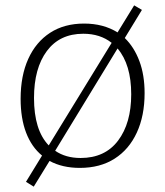

<svg xmlns="http://www.w3.org/2000/svg" viewBox="-20 -620 616 717"><path d="M294 -532Q366 -532 419 -499L481 -600L510 -583L446 -478Q481 -444 500.5 -392Q520 -340 520 -272Q520 -188 491 -125Q462 -62 408 -27.5Q354 7 278 7Q213 7 165 -19L106 77L77 59L137 -39Q98 -71 77.5 -124.5Q57 -178 57 -251Q57 -337 85.5 -400Q114 -463 167 -497.5Q220 -532 294 -532ZM291 -494Q203 -494 155 -429.5Q107 -365 107 -254Q107 -134 162 -77L397 -460Q354 -494 291 -494ZM470 -268Q470 -379 419 -439L186 -57Q225 -30 281 -30Q372 -30 421 -95Q470 -160 470 -268Z"/></svg>

Font: Bitter Light
Style: Regular
Weight: 300
Designer: Sol Matas, and Bitter project Authors
Foundry: Sol Matas
Version: Version 2.001